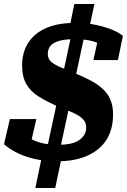

<svg xmlns="http://www.w3.org/2000/svg" viewBox="-40 -813 632 956"><path d="M248 -10Q177 -10 124.5 -23.5Q72 -37 36.5 -56.5Q1 -76 -20 -95L9 -220H141L112 -95Q103 -95 93 -104Q83 -113 75 -126Q67 -139 62.5 -150.5Q58 -162 61 -166Q76 -148 99 -131Q122 -114 159.5 -103Q197 -92 252 -92Q282 -92 307.5 -97Q333 -102 350.5 -113Q368 -124 378.5 -140Q389 -156 389 -178Q389 -200 377.5 -214.5Q366 -229 345.5 -240.5Q325 -252 297.5 -263Q270 -274 237 -288Q188 -310 150 -334Q112 -358 91 -394.5Q70 -431 70 -488Q70 -535 86.5 -573.5Q103 -612 135.5 -640Q168 -668 217 -683.5Q266 -699 332 -699Q394 -699 442.5 -688Q491 -677 524 -662.5Q557 -648 572 -634L547 -514H425L449 -623Q458 -620 466 -613.5Q474 -607 481.5 -597.5Q489 -588 492.5 -579Q496 -570 495 -564Q481 -581 459 -593Q437 -605 405.5 -611.5Q374 -618 330 -618Q295 -618 270 -613Q245 -608 229 -599Q213 -590 205.5 -576Q198 -562 198 -544Q198 -519 217 -503.5Q236 -488 267 -476Q298 -464 334 -448Q377 -430 411.5 -412Q446 -394 471 -371Q496 -348 509.5 -317Q523 -286 523 -243Q523 -186 504 -143Q485 -100 449 -70.5Q413 -41 362 -25.5Q311 -10 248 -10ZM136 123 173 -54 194 -73 314 -634 301 -651 330 -793H430L401 -657L381 -639L260 -74L272 -52L235 123Z"/></svg>

Font: Roboto Serif ExtraBold
Style: Italic
Weight: 800
Italic angle: -10°
Version: Version 1.007